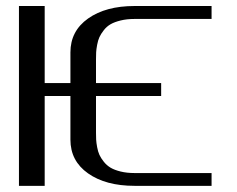

<svg xmlns="http://www.w3.org/2000/svg" viewBox="-20 -603 769 623"><path d="M666.5 -583.5V-541.5H416.5Q391.6 -541.5 371.6 -536.6Q351.6 -531.7 338.9 -524.4Q326.2 -517.1 316.9 -505.1Q307.6 -493.2 302.7 -482.7Q297.9 -472.2 295.2 -457.5Q292.5 -442.9 292 -433.3Q291.5 -423.8 291.5 -410.6V-333.5H502.9V-291.5H291.5V-172.9Q291.5 -159.7 292 -149.9Q292.5 -140.1 295.2 -125.5Q297.9 -110.8 302.7 -100.3Q307.6 -89.8 316.9 -78.1Q326.2 -66.4 338.9 -58.8Q351.6 -51.3 371.6 -46.4Q391.6 -41.5 416.5 -41.5H666.5V0H416.5Q323.2 0 265.9 -40.3Q208.5 -80.6 208.5 -149.9V-291.5H125V0H41.5V-583.5H125V-333.5H208.5V-433.1Q208.5 -502.4 265.9 -543Q323.2 -583.5 416.5 -583.5Z"/></svg>

Font: Gputeks
Style: Regular
Weight: 500
Version: Version 0.9